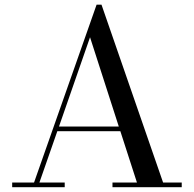

<svg xmlns="http://www.w3.org/2000/svg" viewBox="-20 -784 812 804"><path d="M31 -19.5V0H251V-19.5H145L220 -234.5H484L553.5 -19.5H451V0H741V-19.5H663L405 -764.5H384.5L122.5 -19.5ZM357 -628 477.5 -254H227Z"/></svg>

Font: Bodoni* 11
Style: Regular
Weight: 400
Version: Version 2.3